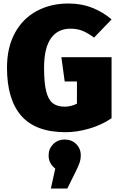

<svg xmlns="http://www.w3.org/2000/svg" viewBox="-20 -736 693 1098"><path d="M618 -625 518 -521Q481 -548 451 -560Q421 -572 383 -572Q310 -572 271 -516.5Q232 -461 232 -348Q232 -263 244 -214.5Q256 -166 281.5 -146Q307 -126 349 -126Q386 -126 420 -143V-270H350L331 -409H618V-60Q563 -22 492 -1Q421 20 355 20Q184 20 102 -73.5Q20 -167 20 -349Q20 -464 65 -547Q110 -630 190 -673Q270 -716 371 -716Q446 -716 508.5 -691Q571 -666 618 -625ZM442 153Q442 174 436 192Q430 210 415 241L365 342H271L296 228Q258 199 258 153Q258 115 284 88.5Q310 62 350 62Q390 62 416 88Q442 114 442 153Z"/></svg>

Font: Fira Sans Black
Style: Regular
Weight: 900
Designer: Carrois Corporate & Edenspiekermann AG
Foundry: Carrois Corporate GbR & Edenspiekermann AG
Version: Version 4.203